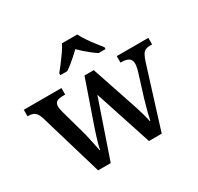

<svg xmlns="http://www.w3.org/2000/svg" viewBox="-161 -957 1182 1148"><g transform="rotate(-30 430.0 -383.0)"><path d="M74 -438Q67 -459 57.5 -470.5Q48 -482 35.5 -486.5Q23 -491 3 -491H0V-536H260V-491H247Q217 -491 202 -482.5Q187 -474 187 -449Q187 -441 189.5 -429Q192 -417 195 -406L239 -248Q246 -224 252 -196Q258 -168 263.5 -142.5Q269 -117 272 -100H275Q278 -117 284 -139Q290 -161 298 -186Q306 -211 314 -235L417 -532H481L580 -237Q586 -219 592 -200Q598 -181 603.5 -162Q609 -143 613 -127Q617 -111 619 -100H622Q627 -125 635.5 -157.5Q644 -190 657 -235L706 -392Q710 -405 712.5 -419.5Q715 -434 715 -442Q715 -468 698.5 -479.5Q682 -491 649 -491H642V-536H860V-491H847Q828 -491 815 -485.5Q802 -480 792 -463Q782 -446 772 -413L643 0H555L426 -394L291 0H204ZM293 -619Q309 -638 328.5 -664Q348 -690 367 -717Q386 -744 396 -766H502Q513 -744 531 -717Q549 -690 569.5 -664Q590 -638 605 -619V-606H557Q540 -617 520 -632.5Q500 -648 481.5 -664.5Q463 -681 448 -696Q433 -681 414.5 -664.5Q396 -648 377 -632.5Q358 -617 340 -606H293Z"/></g></svg>

Font: Noto Serif Kannada Medium
Style: Regular
Weight: 500
Version: Version 2.003